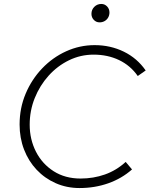

<svg xmlns="http://www.w3.org/2000/svg" viewBox="-20 -939 756 970"><path d="M382 11Q317 11 261.5 -13.5Q206 -38 165 -81.5Q124 -125 101.5 -183.5Q79 -242 79 -310Q79 -393 109.5 -465.5Q140 -538 193 -593.5Q246 -649 314.5 -680Q383 -711 458 -711Q538 -711 605.5 -678Q673 -645 716 -583L676 -555Q639 -608 581.5 -635.5Q524 -663 453 -663Q387 -663 328.5 -634.5Q270 -606 225.5 -556.5Q181 -507 155.5 -443.5Q130 -380 130 -309Q130 -235 161.5 -173Q193 -111 251 -74Q309 -37 387 -37Q452 -37 510 -57.5Q568 -78 615 -121L647 -83Q595 -37 527 -13Q459 11 382 11ZM483 -826Q466 -826 454 -838.5Q442 -851 442 -869Q442 -890 456.5 -904.5Q471 -919 492 -919Q509 -919 521 -906.5Q533 -894 533 -876Q533 -862 526.5 -850.5Q520 -839 508.5 -832.5Q497 -826 483 -826Z"/></svg>

Font: Red Hat Text
Style: Italic
Weight: 300
Italic angle: -12°
Designer: Pentagram, MCKL
Foundry: Pentagram, MCKL
Version: Version 1.023